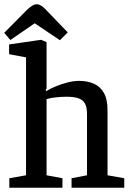

<svg xmlns="http://www.w3.org/2000/svg" viewBox="-26 -887 629 907"><path d="M18 0V-45L97 -59V-616L17 -631V-677L168 -699L194 -688V-469L190 -462L191 -456Q211 -468 237.5 -479Q264 -490 293 -497.5Q322 -505 348 -505Q386 -505 416.5 -492Q447 -479 464.5 -448.5Q482 -418 482 -366V-59L561 -45V0H312V-45L385 -59V-349Q385 -380 375.5 -397.5Q366 -415 345 -422.5Q324 -430 288 -430Q268 -430 241.5 -427.5Q215 -425 194 -419V-59L269 -45V0ZM257 -697 138 -777 23 -698 -6 -732 98 -837Q112 -851 124.5 -859Q137 -867 147 -867Q157 -867 167 -861Q177 -855 188 -844L294 -734Z"/></svg>

Font: Faustina Medium
Style: Regular
Weight: 500
Designer: Alfonso Garcia
Foundry: http://www.omnibus-type.com
Version: Version 1.200